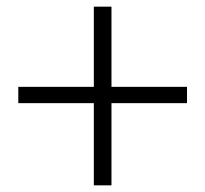

<svg xmlns="http://www.w3.org/2000/svg" viewBox="-20 -646 616 577"><path d="M262 -89V-336H35V-385H262V-626H315V-385H542V-336H315V-89Z"/></svg>

Font: Cactus Classical Serif
Style: Regular
Weight: 400
Designer: Henry Chan (via Glyphwiki)、田海東、宇文滿月
Foundry: Moonlit Owen
Version: Version 1.000